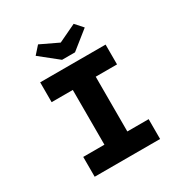

<svg xmlns="http://www.w3.org/2000/svg" viewBox="-206 -1075 1177 1233"><g transform="rotate(-30 383.0 -459.0)"><path d="M140 0V-147H297V-553H140V-700H625V-553H467V-147H625V0ZM334 -755 200 -862 250 -918 397 -848H367L514 -918L564 -862L430 -755Z"/></g></svg>

Font: Lexend Giga
Style: Bold
Weight: 700
Version: Version 1.007